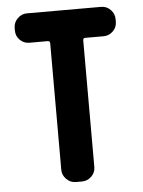

<svg xmlns="http://www.w3.org/2000/svg" viewBox="-53 -772 605 814"><g transform="rotate(-5 250.0 -365.0)"><path d="M408.2 -730.5Q431.6 -730.5 448.2 -713.4Q464.8 -696.3 464.8 -672.9V-662.1Q464.8 -638.7 447.8 -622.1Q430.7 -605.5 408.2 -605.5H329.1Q320.3 -605.5 320.3 -595.7V-56.6Q320.3 -33.2 303.2 -16.6Q286.1 0 262.7 0H237.3Q213.9 0 196.8 -17.1Q179.7 -34.2 179.7 -56.6V-595.7Q179.7 -604.5 170.9 -605.5H91.8Q68.4 -605.5 51.8 -622.1Q35.2 -638.7 35.2 -662.1V-672.9Q35.2 -696.3 52.2 -713.4Q69.3 -730.5 91.8 -730.5Z"/></g></svg>

Font: Rounded Mgen+ 1m bold
Style: Bold
Weight: 700
Designer: [Source Han Sans]
Ryoko NISHIZUKA  (kana & ideographs); Paul D. Hunt (Latin, Greek & Cyrillic); Wenlong ZHANG  (bopomofo
Version: Version 1.059.20150602